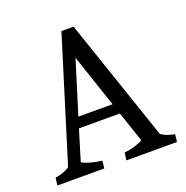

<svg xmlns="http://www.w3.org/2000/svg" viewBox="-121 -779 865 891"><g transform="rotate(-20 311.5 -333.5)"><path d="M13 0 18 -37Q63 -44 89 -63L276 -667H336L542 -62Q567 -44 608 -37L604 0H354L359 -37Q417 -44 451 -64L400 -215H198L152 -64Q185 -45 249 -37L245 0ZM295 -528 214 -267H383Z"/></g></svg>

Font: Caladea
Style: Regular
Weight: 400
Designer: Carolina Giovagnoli and Andres Torresi
Foundry: Carolina Giovagnoli and Andres Torresi
Version: Version 1.002